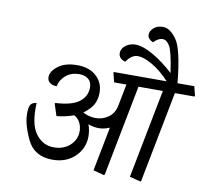

<svg xmlns="http://www.w3.org/2000/svg" viewBox="-101 -1101 1336 1225"><g transform="rotate(10 567.0 -488.5)"><path d="M1134.3 -588.9 1130.9 -584.5H1004.9L890.1 5.9L884.8 9.3L814.9 -9.3L926.8 -584.5H769L654.3 5.9L648.9 9.3L579.1 -9.3L634.8 -295.4Q615.2 -287.1 598.1 -283.4Q581.1 -279.8 564.5 -279.8Q547.9 -279.8 530.3 -283.2Q512.7 -286.6 496.1 -293Q502.4 -276.4 506.1 -256.1Q509.8 -235.8 509.8 -216.8Q509.8 -138.7 453.6 -84.5Q397.5 -30.3 309.1 -30.3Q190.4 -30.3 144.5 -126.5Q98.6 -222.7 98.6 -291.5Q98.6 -336.9 110.4 -352.1Q122.1 -367.2 147 -369.1Q140.1 -233.9 185.5 -171.6Q231 -109.4 303.7 -109.4Q366.2 -109.4 407.5 -146.7Q448.7 -184.1 448.7 -239.3Q448.7 -269.5 434.8 -295.7Q420.9 -321.8 396.5 -333.5Q373 -324.7 345.5 -318.4Q317.9 -312 286.1 -308.6L261.2 -385.3L265.1 -390.1Q370.6 -395.5 418 -431.6Q465.3 -467.8 465.3 -525.4Q465.3 -560.5 442.9 -579.1Q420.4 -597.7 383.3 -597.7Q332.5 -597.7 297.6 -568.6Q262.7 -539.6 254.4 -496.6Q225.6 -496.6 209.2 -510Q192.9 -523.4 192.9 -545.4Q192.9 -583 238 -617.4Q283.2 -651.9 361.3 -651.9Q439.5 -651.9 485.4 -609.9Q531.2 -567.9 531.2 -502.4Q531.2 -461.9 514.6 -429Q498 -396 451.2 -361.3Q470.7 -350.1 492.2 -345Q513.7 -339.8 533.2 -339.8Q580.1 -339.8 616.7 -366.5Q653.3 -393.1 663.1 -442.9L690.9 -584.5H611.3L595.7 -645L599.6 -649.4H940.4Q882.3 -711.9 825.7 -743.9Q769 -775.9 733.4 -775.9Q710 -775.9 691.2 -762.5Q672.4 -749 658.7 -726.6Q635.3 -732.9 624.5 -745.6Q613.8 -758.3 613.8 -774.4Q613.8 -804.2 640.9 -825Q668 -845.7 703.6 -845.7Q752 -845.7 819.8 -806.9Q887.7 -768.1 955.1 -705.6Q936 -839.8 915.8 -875Q895.5 -910.2 870.6 -910.2Q853 -910.2 838.1 -901.6Q823.2 -893.1 811 -879.4Q795.4 -885.7 785.2 -896.5Q774.9 -907.2 774.9 -923.3Q774.9 -945.3 796.9 -966.3Q818.8 -987.3 858.4 -987.3Q902.8 -987.3 946 -927.5Q989.3 -867.7 1010.3 -649.4H1119.1Z"/></g></svg>

Font: Sitara
Style: Italic
Weight: 400
Italic angle: -11°
Designer: Neelakash Kshetrimayum
Foundry: Neelakash Kshetrimayum
Version: Version 1.000;PS Version 1.000;PS 1.0;hotconv 1.;hotconv 1.0